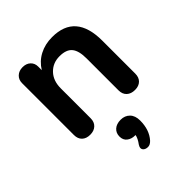

<svg xmlns="http://www.w3.org/2000/svg" viewBox="-214 -624 1013 1013"><g transform="rotate(-45 292.5 -117.0)"><path d="M349.1 -501Q522.9 -501 522.9 -299.8V-54.2Q522.9 -26.4 506.6 -10.3Q490.2 5.9 461.2 5.9Q432.1 5.9 415 -10Q397.9 -25.9 397.9 -54.2V-293Q397.9 -350.1 376.5 -376Q355 -401.9 304.9 -401.9Q254.9 -401.9 222.4 -367.9Q189.9 -334 189.9 -276.9V-54.2Q189.9 -26.4 172.9 -10.3Q155.8 5.9 127 5.9Q98.1 5.9 81.5 -10Q64.9 -25.9 64.9 -54.2V-440.9Q64.9 -466.8 82 -482.9Q99.1 -499 126.5 -499Q153.8 -499 170.4 -483.4Q187 -467.8 187 -442.9V-416Q211.9 -457 253.9 -479Q295.9 -501 349.1 -501ZM366.2 138.7Q366.2 208.5 328.1 251Q313 267.1 297.4 267.1Q281.7 267.1 272.9 260Q264.2 252.9 264.2 243.7Q264.2 234.4 271 224.1Q291 197.3 294.9 175.8H291Q265.1 175.8 247.1 161.9Q229 147.9 229 121.6Q229 95.2 247.1 79.1Q265.1 63 296.1 63Q327.1 63 346.7 82.8Q366.2 102.5 366.2 138.7Z"/></g></svg>

Font: Nunito-Bold
Style: Bold
Weight: 700
Designer: Vernon Adams
Foundry: newtypography
Version: Version 3.000